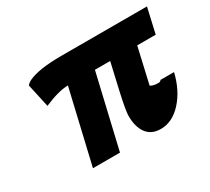

<svg xmlns="http://www.w3.org/2000/svg" viewBox="-101 -640 895 818"><g transform="rotate(-30 346.0 -231.0)"><path d="M88 -431Q92 -439 109 -448Q160 -472 271 -472H692L664 -349H573L533 -174Q545 -165 572 -165Q578 -165 580 -167Q584 -169 584 -170V-171L585 -172H652Q633 -92 586.5 -41Q540 10 483 10Q435 10 412 -24Q389 -58 391 -113Q393 -142 410 -218L440 -349H365L281 10H148L232 -349Q185 -348 113 -317Z"/></g></svg>

Font: Coval
Style: ExtraBold Italic
Weight: 800
Foundry: Context Ltd
Version: Version 001.000